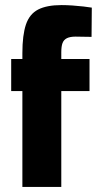

<svg xmlns="http://www.w3.org/2000/svg" viewBox="-20 -735 385 755"><path d="M68 0V-377H24V-503H68V-526Q68 -597 82 -638.5Q96 -680 130 -697.5Q164 -715 222 -715Q241 -715 264 -713.5Q287 -712 308 -709.5Q329 -707 341 -705L340 -590Q325 -590 307 -590.5Q289 -591 277 -591Q256 -591 243.5 -585Q231 -579 226 -566Q221 -553 221 -529V-503H332V-377H221V0Z"/></svg>

Font: Cairo ExtraBold
Style: Regular
Weight: 800
Designer: Mohamed Gaber, Accademia di Belle Arti di Urbino
Foundry: Kief Type Foundry, Accademia di Belle Arti di Urbino
Version: Version 3.117